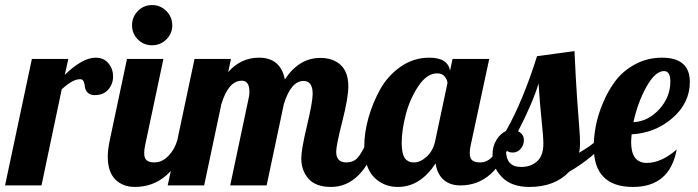

<svg xmlns="http://www.w3.org/2000/svg" viewBox="-41 -733 2761 759"><path d="M85 -500H229L215 -437Q285 -505 337 -505Q369 -505 387.5 -483Q406 -461 406 -430Q406 -401 387 -379Q368 -357 334 -357Q315 -357 305.5 -367Q296 -377 295 -388.5Q294 -400 290 -410Q286 -420 276 -420Q246 -420 203 -380L123 0H-21Z M504 -577Q481 -600 481 -633Q481 -666 504 -689.5Q527 -713 560 -713Q593 -713 616.5 -689.5Q640 -666 640 -633Q640 -600 616.5 -577Q593 -554 560 -554Q527 -554 504 -577ZM461 -500H605L533 -160Q529 -143 529 -128Q529 -108 538.5 -99.5Q548 -91 570 -91Q599 -91 624 -116Q649 -141 660 -179H702Q637 6 492 6Q444 6 414.5 -24Q385 -54 385 -114Q385 -141 393 -179Z M1195 -362Q1195 -413 1159 -413Q1109 -413 1081 -321L1013 0H869L942 -345Q945 -357 945 -370Q945 -414 915 -414Q862 -414 834 -321L766 0H622L728 -500H872L861 -448Q911 -505 983 -505Q1068 -505 1085 -419Q1141 -504 1225 -504Q1276 -504 1306 -476Q1336 -448 1336 -391Q1336 -347 1312 -252.5Q1288 -158 1288 -133Q1288 -91 1328 -91Q1358 -91 1375 -112Q1392 -133 1412 -179H1454Q1391 6 1268 6Q1207 6 1178.5 -26.5Q1150 -59 1150 -107Q1150 -142 1172.5 -236Q1195 -330 1195 -362Z M1748 -500H1893L1820 -160Q1816 -143 1816 -128Q1816 -108 1825.5 -99.5Q1835 -91 1857 -91Q1912 -91 1938 -179H1980Q1917 0 1779 0Q1738 0 1712.5 -22.5Q1687 -45 1681 -87Q1620 6 1532 6Q1475 6 1437 -33Q1399 -72 1399 -155Q1399 -208 1415.5 -267Q1432 -326 1462 -380Q1492 -434 1543 -469.5Q1594 -505 1656 -505Q1730 -505 1738 -453ZM1687 -443Q1647 -443 1613.5 -393.5Q1580 -344 1563.5 -281.5Q1547 -219 1547 -169Q1547 -142 1552 -124.5Q1557 -107 1566 -100.5Q1575 -94 1581 -92.5Q1587 -91 1597 -91Q1621 -91 1646.5 -114.5Q1672 -138 1680 -179L1728 -405Q1727 -418 1717 -430.5Q1707 -443 1687 -443Z M2320 -179H2362Q2300 -107 2209 -54Q2152 6 2052 6Q1981 6 1943.5 -32.5Q1906 -71 1906 -122Q1906 -155 1921.5 -180Q1937 -205 1959 -215Q2026 -333 2082 -511L2230 -531Q2235 -421 2240.5 -341.5Q2246 -262 2249 -227.5Q2252 -193 2252 -167Q2252 -145 2248 -129Q2291 -154 2320 -179ZM2030 -179Q2030 -160 2017.5 -145Q2005 -130 1986 -130Q1965 -130 1959 -143Q1959 -107 1973.5 -90Q1988 -73 2020 -73Q2057 -73 2082 -95Q2107 -117 2107 -166Q2107 -191 2100 -257.5Q2093 -324 2088 -403Q2064 -324 2007 -214Q2030 -203 2030 -179Z M2456 -202Q2454 -182 2454 -171Q2454 -89 2516 -89Q2573 -89 2634 -142Q2607 6 2461 6Q2306 6 2306 -153Q2306 -190 2314 -233.5Q2322 -277 2342.5 -326Q2363 -375 2392.5 -414Q2422 -453 2470 -479Q2518 -505 2576 -505Q2686 -505 2686 -409Q2686 -326 2617.5 -266.5Q2549 -207 2456 -202ZM2609 -411Q2609 -452 2584 -452Q2549 -452 2514.5 -390Q2480 -328 2463 -250Q2521 -253 2565 -301Q2609 -349 2609 -411Z"/></svg>

Font: Lobster Two
Style: Bold Italic
Weight: 700
Designer: Pablo Impallari
Foundry: Pablo Impallari. www.impallari.com
Version: Version 2.000